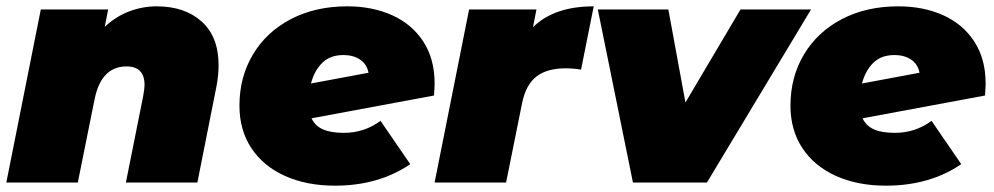

<svg xmlns="http://www.w3.org/2000/svg" viewBox="-25 -577 3141 607"><path d="M666 -371Q666 -337 659 -302L599 0H373L428 -275Q432 -299 432 -308Q432 -367 375 -367Q295 -367 274 -263L221 0H-5L104 -547H317L306 -492Q341 -525 383.5 -541Q426 -557 470 -557Q559 -557 612.5 -509Q666 -461 666 -371Z M1349 -313Q1349 -301 1347 -275L960 -203Q971 -179 996 -168Q1021 -157 1062 -157Q1127 -157 1178 -195L1272 -58Q1172 10 1034 10Q944 10 875.5 -21Q807 -52 769.5 -109Q732 -166 732 -243Q732 -333 774.5 -404.5Q817 -476 894.5 -516.5Q972 -557 1073 -557Q1152 -557 1214.5 -529Q1277 -501 1313 -446Q1349 -391 1349 -313ZM958 -313 1140 -347Q1135 -374 1113.5 -388.5Q1092 -403 1061 -403Q1019 -403 994 -378.5Q969 -354 958 -313Z M1852 -557 1812 -357Q1787 -361 1763 -361Q1705 -361 1671.5 -335.5Q1638 -310 1626 -253L1575 0H1349L1458 -547H1671L1660 -491Q1727 -557 1852 -557Z M2539 -547 2210 0H1976L1865 -547H2088L2142 -253L2316 -547Z M3091 -313Q3091 -301 3089 -275L2702 -203Q2713 -179 2738 -168Q2763 -157 2804 -157Q2869 -157 2920 -195L3014 -58Q2914 10 2776 10Q2686 10 2617.5 -21Q2549 -52 2511.5 -109Q2474 -166 2474 -243Q2474 -333 2516.5 -404.5Q2559 -476 2636.5 -516.5Q2714 -557 2815 -557Q2894 -557 2956.5 -529Q3019 -501 3055 -446Q3091 -391 3091 -313ZM2700 -313 2882 -347Q2877 -374 2855.5 -388.5Q2834 -403 2803 -403Q2761 -403 2736 -378.5Q2711 -354 2700 -313Z"/></svg>

Font: Montserrat Alternates Black
Style: Italic
Weight: 900
Italic angle: -11.3°
Designer: Julieta Ulanovsky
Foundry: Julieta Ulanovsky
Version: Version 7.200